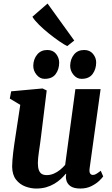

<svg xmlns="http://www.w3.org/2000/svg" viewBox="-20 -1078 648 1108"><path d="M188.5 10Q158 10 126.2 -1.8Q94.5 -13.5 72.8 -41Q51 -68.5 50 -116Q50 -133.5 51.8 -154.5Q53.5 -175.5 56.2 -198.8Q59 -222 62.5 -246Q66 -270 69.5 -292.5L97 -473L36.5 -509L44.5 -551L225.5 -567.5L249.5 -556L216.5 -288.5Q214 -267 210.8 -245.2Q207.5 -223.5 204.8 -203.5Q202 -183.5 200.2 -166.8Q198.5 -150 198.5 -137.5Q198.5 -112 204.2 -96.5Q210 -81 221.2 -74.2Q232.5 -67.5 249.5 -67.5Q270.5 -67.5 290 -75.8Q309.5 -84 326.2 -97.5Q343 -111 356 -126.5L415 -563.5H560.5L497 -105.5Q494.5 -86 500 -77.2Q505.5 -68.5 516 -68.5Q525 -68.5 534 -73.5Q543 -78.5 561.5 -92.5L575.5 -60Q570.5 -52 553.2 -35.2Q536 -18.5 508 -4.2Q480 10 443.5 10Q405 10 385.2 -4.8Q365.5 -19.5 361.5 -44Q361 -47 360.5 -50.5Q360 -54 360.2 -58Q360.5 -62 361 -66.2Q361.5 -70.5 362 -74.5L360 -75.5Q347 -60 330.8 -45Q314.5 -30 293.5 -17.5Q272.5 -5 246.8 2.5Q221 10 188.5 10ZM237.5 -623Q210 -623 190.8 -646.8Q171.5 -670.5 172 -699.5Q173 -737 194.5 -763.2Q216 -789.5 253 -789.5Q286 -789.5 303.8 -766.8Q321.5 -744 321.5 -716.5Q321.5 -678 301.2 -650.5Q281 -623 237.5 -623ZM450.5 -623Q423 -623 403.8 -646.8Q384.5 -670.5 385 -699.5Q386 -737 407 -763.2Q428 -789.5 466 -789.5Q498.5 -789.5 517 -766.8Q535.5 -744 535 -716.5Q534.5 -678 514 -650.5Q493.5 -623 450.5 -623ZM368 -812Q353 -819 324.2 -838.5Q295.5 -858 263.2 -883.8Q231 -909.5 204.5 -935.8Q178 -962 167 -981.5L254.5 -1057.5L408.5 -844Z"/></svg>

Font: Merriweather ExtraBold
Style: Italic
Weight: 800
Italic angle: -7.8°
Version: Version 2.101